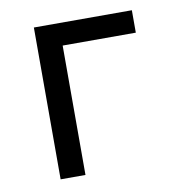

<svg xmlns="http://www.w3.org/2000/svg" viewBox="-58 -494 511 548"><g transform="rotate(-10 197.0 -220.0)"><path d="M75 -440H359V-375H147V0H75Z"/></g></svg>

Font: Tilda Sans
Style: Regular
Weight: 400
Designer: ParaType Ltd
Foundry: ParaType Ltd
Version: Version 1.009